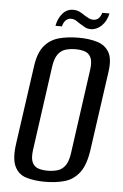

<svg xmlns="http://www.w3.org/2000/svg" viewBox="-52 -751 514 801"><g transform="rotate(5 204.5 -350.5)"><path d="M167 12Q121 12 87.5 1.5Q54 -9 39 -42Q24 -75 34 -141L80 -467Q88 -522 112 -550.5Q136 -579 172.5 -589Q209 -599 254 -599Q300 -599 333.5 -588.5Q367 -578 383 -550Q399 -522 391 -467L345 -141Q336 -74 311 -41.5Q286 -9 249.5 1.5Q213 12 167 12ZM174 -35Q196 -35 215 -40.5Q234 -46 247 -63.5Q260 -81 265 -117L314 -469Q319 -504 310.5 -521.5Q302 -539 285 -544.5Q268 -550 246 -550Q224 -550 205 -544.5Q186 -539 173 -521.5Q160 -504 155 -469L106 -117Q101 -81 109.5 -63.5Q118 -46 135 -40.5Q152 -35 174 -35ZM302 -639Q288 -639 278.5 -644Q269 -649 256 -657Q248 -663 238 -669Q228 -675 216 -675Q204 -675 194.5 -666Q185 -657 181 -640H154Q160 -672 178 -692.5Q196 -713 222 -713Q237 -713 248.5 -707.5Q260 -702 271 -694Q281 -688 289.5 -683.5Q298 -679 308 -679Q322 -679 330.5 -687Q339 -695 344 -711H374Q367 -678 346.5 -658.5Q326 -639 302 -639Z"/></g></svg>

Font: Alumni Sans Thin Medium
Style: Italic
Weight: 500
Italic angle: -8°
Version: Version 1.016